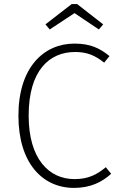

<svg xmlns="http://www.w3.org/2000/svg" viewBox="-20 -907 587 938"><path d="M223 -763 344 -843 463 -763 484 -788 357 -887H330L202 -788ZM344 -694C193 -694 70 -577 70 -342C70 -112 186 11 342 11C424 11 480 -19 523 -58L497 -90C456 -57 416 -32 344 -32C219 -32 120 -131 120 -342C120 -564 222 -653 347 -653C405 -653 443 -637 489 -601L515 -633C468 -671 422 -694 344 -694Z"/></svg>

Font: Fira Sans ExtraLight
Style: Regular
Weight: 200
Designer: bBox Type GmbH & Carrois Corporate GbR & Edenspiekermann AG
Foundry: bBox Type GmbH & Carrois Corporate GbR & Edenspiekermann AG
Version: Version 4.300;PS 004.300;hotconv 1.0.88;makeotf.lib2.5.64775